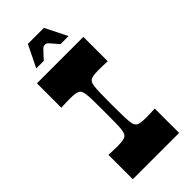

<svg xmlns="http://www.w3.org/2000/svg" viewBox="-273 -934 991 991"><g transform="rotate(-45 222.0 -438.5)"><path d="M53 0V-178Q73 -177 88 -176.5Q103 -176 115 -176Q143 -176 156 -178.5Q169 -181 176 -185Q183 -190 186.5 -197Q190 -204 192.5 -220Q195 -236 195.5 -267Q196 -298 196 -350Q196 -402 195.5 -433Q195 -464 192.5 -480Q190 -496 186.5 -503Q183 -510 176 -515Q169 -519 156 -521.5Q143 -524 115 -524Q103 -524 88 -523.5Q73 -523 53 -522V-700H392V-522Q373 -523 357.5 -523.5Q342 -524 329 -524Q301 -524 288 -521.5Q275 -519 268 -515Q262 -510 258 -503Q254 -496 252 -480Q250 -464 249 -433Q248 -402 248 -350Q248 -298 249 -267Q250 -236 252 -220Q254 -204 258 -197Q262 -190 268 -185Q275 -181 288 -178.5Q301 -176 329 -176Q341 -176 356.5 -176.5Q372 -177 391 -178V0ZM105 -757 164 -877H281L341 -757H282Q259 -784 249 -795.5Q239 -807 234.5 -809.5Q230 -812 223 -812Q216 -812 211 -809.5Q206 -807 195.5 -795.5Q185 -784 160 -757Z"/></g></svg>

Font: Ojuju
Style: Bold
Weight: 700
Designer: Chisaokwu Joboson, Mirko Velimirovic
Foundry: Udi Foundry
Version: Version 1.000